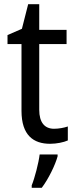

<svg xmlns="http://www.w3.org/2000/svg" viewBox="-20 -679 364 920"><path d="M239 -62C194 -62 168 -92 168 -153V-468H299V-536H168V-659H115L85 -541L16 -511V-468H83V-148C83 -30 141 10 220 10C251 10 285 3 305 -6V-73C288 -67 262 -62 239 -62ZM256 70V61H170C165 103 146 175 132 209V221H180C212 179 245 111 256 70Z"/></svg>

Font: Noto Sans Arabic SemCond
Style: Regular
Weight: 400
Width: 4
Designer: Monotype Design Team, Nadine Chahine, Nizar Qandah and Khaled Hosny
Foundry: Monotype Imaging Inc.
Version: Version 2.012